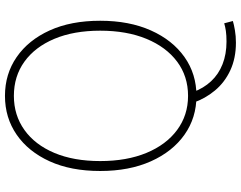

<svg xmlns="http://www.w3.org/2000/svg" viewBox="-116 -662 947 754"><g transform="rotate(-90 357.0 -285.5)"><path d="M357 13Q271 13 204.5 -34Q138 -81 100 -166Q62 -251 62 -365Q62 -480 100 -563.5Q138 -647 204.5 -693Q271 -739 357 -739Q443 -739 509.5 -693Q576 -647 614 -563.5Q652 -480 652 -365Q652 -251 614 -166Q576 -81 509.5 -34Q443 13 357 13ZM357 -20Q434 -20 491.5 -63Q549 -106 581 -183.5Q613 -261 613 -365Q613 -469 581 -545Q549 -621 491.5 -662.5Q434 -704 357 -704Q281 -704 223 -662.5Q165 -621 133 -545Q101 -469 101 -365Q101 -261 133 -183.5Q165 -106 223 -63Q281 -20 357 -20ZM566 168Q505 168 457.5 146Q410 124 378 85.5Q346 47 330 0H372Q387 41 414.5 70.5Q442 100 481.5 115.5Q521 131 570 131Q595 131 612 128.5Q629 126 642 122L651 156Q638 160 615 164Q592 168 566 168Z"/></g></svg>

Font: Noto Sans KR Thin
Style: Regular
Weight: 100
Designer: Ryoko NISHIZUKA 西塚涼子 (kana, bopomofo & ideographs); Paul D. Hunt (Latin, Greek & Cyrillic); Sandoll Communications 산돌커뮤니
Foundry: Adobe
Version: Version 2.004-H2;hotconv 1.0.118;makeotfexe 2.5.65603